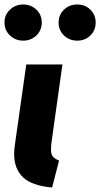

<svg xmlns="http://www.w3.org/2000/svg" viewBox="-28 -818 446 855"><path d="M202 -189Q199 -166 199 -153Q199 -132 207 -121.5Q215 -111 235 -103L204 17Q113 9 74 -29Q35 -67 35 -132Q35 -150 38 -171L89 -531H250ZM75 -637Q41 -637 16.5 -660Q-8 -683 -8 -718Q-8 -752 16.5 -775Q41 -798 75 -798Q110 -798 134 -775Q158 -752 158 -718Q158 -683 134 -660Q110 -637 75 -637ZM316 -637Q281 -637 257 -660Q233 -683 233 -718Q233 -752 257 -775Q281 -798 316 -798Q351 -798 374.5 -775Q398 -752 398 -718Q398 -683 374.5 -660Q351 -637 316 -637Z"/></svg>

Font: Szlgxwxxxixliatcpuztgldltzi
Style: Regular
Weight: 700
Italic angle: -8°
Designer: Carrois Corporate & Edenspiekermann
Foundry: Carrois Corporate GbR & Edenspiekermann AG
Version: Version 2.001